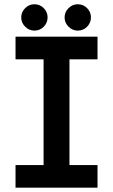

<svg xmlns="http://www.w3.org/2000/svg" viewBox="-20 -870 524 890"><path d="M52 0V-105H182V-595H52V-700H432V-595H302V-105H432V0ZM340.5 -728.1Q315.8 -728.1 297.6 -746.3Q279.4 -764.5 279.4 -789.2Q279.4 -814 297.6 -832.2Q315.8 -850.3 340.5 -850.3Q366.1 -850.3 383.9 -832.2Q401.6 -814 401.6 -789.2Q401.6 -764.5 383.9 -746.3Q366.1 -728.1 340.5 -728.1ZM139.5 -728.1Q114.8 -728.1 96.6 -746.3Q78.4 -764.5 78.4 -789.2Q78.4 -814 96.6 -832.2Q114.8 -850.3 139.5 -850.3Q165.1 -850.3 182.9 -832.2Q200.6 -814 200.6 -789.2Q200.6 -764.5 182.9 -746.3Q165.1 -728.1 139.5 -728.1Z"/></svg>

Font: MuseoModerno SemiBold Medium
Style: Regular
Weight: 500
Version: Version 1.001